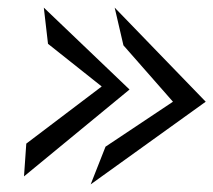

<svg xmlns="http://www.w3.org/2000/svg" viewBox="-20 -534 560 504"><path d="M43 -71 320 -299 95 -514 106 -419 247 -307 49 -157ZM218 -50 520 -267 281 -514 304 -415 434 -267 257 -149Z"/></svg>

Font: Stormblade
Style: Obl
Weight: 400
Designer: Mew Too
Foundry: Cannot Into Space Fonts
Version: Version 0.77